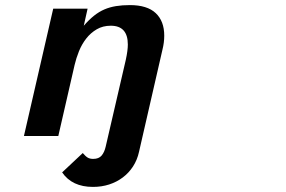

<svg xmlns="http://www.w3.org/2000/svg" viewBox="-20 -534 1124 754"><path d="M189 -500H324L309 -433Q330 -457 349.5 -472.5Q369 -488 390 -497Q411 -506 435.5 -510Q460 -514 490 -514Q558 -514 591.5 -482.5Q625 -451 625 -394Q625 -367 618 -339L526 62Q519 94 502.5 119.5Q486 145 462 163Q438 181 408.5 190.5Q379 200 345 200Q263 200 224 143L305 67Q316 80 324.5 85Q333 90 346 90Q368 90 379 77Q390 64 395 42L474 -299Q482 -336 482 -359Q482 -433 415 -433Q384 -433 360 -419Q336 -405 318.5 -382.5Q301 -360 290 -332.5Q279 -305 273 -279L209 0H74Z"/></svg>

Font: Perun
Style: Bold Italic
Weight: 700
Italic angle: -12°
Foundry: Copyright (c) Stefan Peev, Context Ltd, 2016
Version: Version 1.027